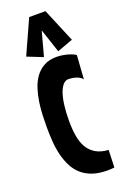

<svg xmlns="http://www.w3.org/2000/svg" viewBox="-150 -799 568 872"><g transform="rotate(-20 133.5 -363.0)"><path d="M251 -400.9Q244.1 -409.7 234.4 -414.6Q224.6 -419.4 214.8 -421.9Q205.1 -424.3 196.8 -425Q188.5 -425.8 185.1 -425.8Q170.4 -425.8 158.9 -413.1Q147.5 -400.4 139.4 -377Q131.3 -353.5 127.2 -320.1Q123 -286.6 123 -245.1Q123 -205.1 128.7 -172.1Q134.3 -139.2 148.4 -115.5Q162.6 -91.8 186.5 -77.6Q210.4 -63.5 247.1 -61L244.1 22.9Q235.8 23.9 227.8 24.4Q219.7 24.9 211.9 24.9Q169.9 24.9 139.4 14.4Q108.9 3.9 87.4 -15.1Q65.9 -34.2 52.5 -60.3Q39.1 -86.4 31.2 -117.4Q23.4 -148.4 20.8 -183.3Q18.1 -218.3 18.1 -254.9Q18.1 -280.3 19.3 -311.3Q20.5 -342.3 25.1 -373.8Q29.8 -405.3 39.3 -435.1Q48.8 -464.8 65.4 -488Q82 -511.2 107.2 -525.1Q132.3 -539.1 168 -539.1Q183.6 -539.1 198.2 -536.6Q212.9 -534.2 225.1 -530.5Q237.3 -526.9 246.1 -522.7Q254.9 -518.6 258.8 -515.1ZM261.2 -588.4 185.1 -560.5 147 -675.3 115.2 -557.6 40 -587.4 114.3 -751.5H192.9Z"/></g></svg>

Font: Mouse Memoirs
Style: Regular
Weight: 400
Version: Version 1.000